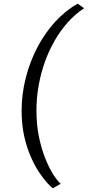

<svg xmlns="http://www.w3.org/2000/svg" viewBox="-20 -868 479 1048"><path d="M98 -262.5Q98 -355 120.8 -443.8Q143.5 -532.5 184.5 -610.5Q225.5 -688.5 281.5 -749.5Q337.5 -810.5 404 -848L439 -823Q392 -792.5 352 -748.2Q312 -704 280 -649Q248 -594 225.5 -531.5Q203 -469 191 -401.5Q179 -334 179 -265.5Q179 -183.5 193.8 -115.5Q208.5 -47.5 230.2 4.5Q252 56.5 274.2 89.8Q296.5 123 311.5 135L269 159.5Q258 152.5 237.8 130.5Q217.5 108.5 193.5 72.5Q169.5 36.5 147.8 -13Q126 -62.5 112 -125Q98 -187.5 98 -262.5Z"/></svg>

Font: Merriweather 7pt Light
Style: Italic
Weight: 300
Italic angle: -7.8°
Designer: Eben Sorkin
Foundry: Eben Sorkin
Version: Version 2.200;gftools[0.9.31]